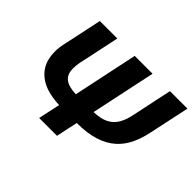

<svg xmlns="http://www.w3.org/2000/svg" viewBox="-142 -970 1228 1228"><g transform="rotate(45 471.5 -356.5)"><path d="M314.5 0Q323 -38 330.5 -74Q338 -110 346.5 -148.5Q235.5 -153.5 174.2 -194Q113 -234.5 94.5 -300Q85 -333.5 85 -371Q85 -406 93.5 -445Q95 -452.5 97.5 -464Q100 -475 103 -489.5Q117 -554 128 -606.5Q139 -658.5 150.5 -713H308.5Q297 -658.5 286 -606.5Q275 -554.5 261 -489L249.5 -436Q243.5 -405.5 243.5 -380Q243.5 -365 245.5 -351.5Q251 -315.5 281 -295.5Q311 -275.5 373 -273L415.5 -474Q430 -543.5 441.8 -599Q453.5 -654.5 466 -713H627.5Q615 -655 603.2 -599.5Q591.5 -544 577 -475.5L534 -273Q596.5 -274.5 635 -294.2Q673.5 -314 694.5 -349.5Q715.5 -385 726 -435L737.5 -489Q751 -554 762 -606.2Q773 -658.5 785 -713H943Q931 -658 920 -606Q909 -553.5 895 -488.5Q892 -474 888.8 -458.5Q885.5 -443 883.5 -435Q870.5 -372 845.2 -319.5Q820 -267 776.8 -228.5Q733.5 -190 667.8 -168.8Q602 -147.5 507.5 -147.5Q499 -109.5 491.5 -73.8Q484 -38 476 0Z"/></g></svg>

Font: Heraclito
Style: Bold Italic
Weight: 700
Italic angle: -12°
Designer: Kostas Bartsokas (font) & Cristiano Sobral (main changes)
Foundry: Kostas Bartsokas (font) & Cristiano Sobral (main changes)
Version: Version 1.00;July 8, 2020;FontCreator 13.0.0.2655 64-bit